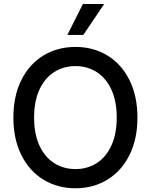

<svg xmlns="http://www.w3.org/2000/svg" viewBox="-20 -958 775 987"><path d="M368.2 9.8Q275.9 9.8 203.4 -34.4Q130.9 -78.6 89.8 -160.9Q48.8 -243.2 48.8 -353.5Q48.8 -464.4 89.8 -546.6Q130.9 -628.9 203.4 -672.9Q275.9 -716.8 368.2 -716.8Q459.5 -716.8 532 -672.9Q604.5 -628.9 645.5 -546.6Q686.5 -464.4 686.5 -353.5Q686.5 -243.2 645.5 -160.9Q604.5 -78.6 532 -34.4Q459.5 9.8 368.2 9.8ZM368.2 -618.2Q306.6 -618.2 258.3 -587.4Q210 -556.6 182.6 -497.1Q155.3 -437.5 155.3 -353.5Q155.3 -269.5 182.6 -210Q210 -150.4 258.3 -119.6Q306.6 -88.9 368.2 -88.9Q429.2 -88.9 477.3 -119.6Q525.4 -150.4 552.7 -210.2Q580.1 -270 580.1 -353.5Q580.1 -437.5 552.7 -497.1Q525.4 -556.6 477.3 -587.4Q429.2 -618.2 368.2 -618.2ZM406.2 -937.5H515.6L408.2 -778.3H326.2Z"/></svg>

Font: Pretendard GOV Medium
Style: Regular
Weight: 500
Designer: Base glyphs from Inter by Rasmus Andersson; Hangeul glyphs from Noto Sans CJK(Source Han Sans) by Jang Soo-young and Kan
Foundry: Kil Hyung-jin
Version: Version 1.309